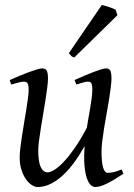

<svg xmlns="http://www.w3.org/2000/svg" viewBox="-20 -732 539 772"><path d="M476.1 -33.2Q436.5 -6.8 408.9 6.6Q381.3 20 362.8 20Q353.5 20 344.5 11.5Q335.4 2.9 328.9 -16.6Q322.3 -36.1 319.6 -67.6Q316.9 -99.1 320.3 -145Q300.3 -108.9 278.1 -78.6Q255.9 -48.3 231.9 -26.4Q208 -4.4 182.6 7.8Q157.2 20 130.9 20Q121.1 20 108.6 12.5Q96.2 4.9 85.2 -10.3Q74.2 -25.4 66.7 -47.9Q59.1 -70.3 59.1 -100.1Q59.1 -114.7 61.8 -137.2Q64.5 -159.7 68.4 -185.5Q72.3 -211.4 77.1 -239.3Q82 -267.1 85.9 -292.5Q89.8 -317.9 92.5 -338.4Q95.2 -358.9 95.2 -371.1Q95.2 -382.3 93.8 -388.9Q92.3 -395.5 89.6 -398.7Q86.9 -401.9 83.3 -402.8Q79.6 -403.8 75.2 -403.8Q70.8 -403.8 62.5 -402.1Q54.2 -400.4 45.9 -397.9Q36.1 -395.5 24.9 -392.1L19 -410.2Q39.6 -419.4 60.3 -428Q81.1 -436.5 98.6 -442.9Q116.2 -449.2 129.6 -453.1Q143.1 -457 148.9 -457Q163.1 -457 168 -447.8Q172.9 -438.5 172.9 -416Q172.9 -401.9 169.9 -378.9Q167 -356 162.6 -328.6Q158.2 -301.3 153.3 -272Q148.4 -242.7 144 -215.3Q139.6 -188 136.7 -165Q133.8 -142.1 133.8 -127.9Q133.8 -81.1 143.8 -60.1Q153.8 -39.1 171.9 -39.1Q181.6 -39.1 197.8 -48.6Q213.9 -58.1 234.4 -79.3Q254.9 -100.6 279.1 -134.8Q303.2 -168.9 329.1 -218.3Q332.5 -239.3 336.2 -260.5Q339.8 -281.7 343.3 -301.5Q346.7 -321.3 348.9 -339.1Q351.1 -356.9 351.1 -371.1Q351.1 -382.3 349.9 -388.9Q348.6 -395.5 346.2 -398.7Q343.8 -401.9 340.6 -402.8Q337.4 -403.8 333 -403.8Q328.6 -403.8 321 -402.1Q313.5 -400.4 305.7 -397.9Q296.9 -395.5 287.1 -392.1L279.8 -410.2Q300.3 -419.4 320.3 -428Q340.3 -436.5 357.2 -442.9Q374 -449.2 386.7 -453.1Q399.4 -457 405.8 -457Q419.4 -457 423.8 -447.8Q428.2 -438.5 428.2 -416Q428.2 -401.9 425.3 -379.2Q422.4 -356.4 418 -329.3Q413.6 -302.2 408.2 -272.7Q402.8 -243.2 398.4 -215.6Q394 -188 391.1 -164.1Q388.2 -140.1 388.2 -124Q388.2 -79.6 394.5 -58.3Q400.9 -37.1 413.1 -37.1Q425.8 -37.1 438.7 -40.3Q451.7 -43.5 469.2 -50.8ZM452.1 -670.9 278.8 -501Q271 -502.9 267.3 -506.3Q263.7 -509.8 256.8 -518.1L389.6 -712.4Q394.5 -710.9 402.1 -708.7Q409.7 -706.5 418 -703.9Q426.3 -701.2 433.6 -698.2Q440.9 -695.3 444.8 -692.9Z"/></svg>

Font: Gentium Plus Am
Style: Italic
Weight: 400
Italic angle: -8°
Designer: J. Victor Gaultney, Annie Olsen, Iska Routamaa, Becca Hirsbrunner
Foundry: SIL International
Version: Version 5.000